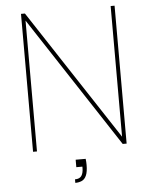

<svg xmlns="http://www.w3.org/2000/svg" viewBox="-59 -751 764 975"><g transform="rotate(-5 323.5 -263.5)"><path d="M297 59H348Q349 66 349.5 74.5Q350 83 350 90Q350 125 341.5 144Q333 163 318 169.5Q303 176 285 176V158Q309 158 318.5 143.5Q328 129 328 104V97H297ZM542 -703H562V0H542L105 -667V0H85V-703H105L542 -37Z"/></g></svg>

Font: Poppins Devanagari Thin
Style: Regular
Weight: 100
Designer: Ninad Kale (Devanagari), Jonny Pinhorn (Latin)
Foundry: Indian Type Foundry
Version: 4.005